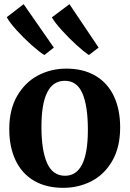

<svg xmlns="http://www.w3.org/2000/svg" viewBox="-20 -891 622 922"><path d="M298 -561.5Q380.5 -561.5 438.8 -527Q497 -492.5 527 -429Q557 -365.5 557 -279Q557 -184.5 519.5 -119Q482 -53.5 419.8 -21.2Q357.5 11 283.5 11Q201.5 11 143.2 -23.2Q85 -57.5 54.8 -121.2Q24.5 -185 24.5 -271.5Q24.5 -364.5 62.2 -430Q100 -495.5 162.2 -528.5Q224.5 -561.5 298 -561.5ZM402 -267.5Q402 -381.5 376 -442.2Q350 -503 291 -503Q179 -503 179 -282.5Q179 -169 206 -108Q233 -47 292.5 -47Q402 -47 402 -267.5ZM192.5 -627Q169.5 -641 131 -675.2Q92.5 -709.5 58.8 -747Q25 -784.5 12.5 -808.5L93.5 -871L238.5 -662.5L193.5 -627ZM407 -627Q384.5 -641 347.8 -674.5Q311 -708 277.2 -745.2Q243.5 -782.5 229 -807.5L313.5 -871L453.5 -662.5L407.5 -627Z"/></svg>

Font: Merriweather Text
Style: Bold
Weight: 700
Designer: Eben Sorkin
Foundry: Eben Sorkin
Version: Version 2.100